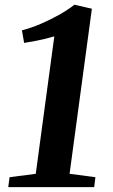

<svg xmlns="http://www.w3.org/2000/svg" viewBox="-20 -772 466 792"><path d="M19.5 -41 127.5 -55 204 -622Q187.5 -617 167 -612Q146.5 -607 124.2 -602.8Q102 -598.5 79.5 -595L70.5 -647Q108.5 -656.5 148.5 -673.8Q188.5 -691 224.8 -711.5Q261 -732 287 -752.5L359 -736L267 -55L373.5 -41L368.5 0H14Z"/></svg>

Font: Merriweather 60pt
Style: Bold Italic
Weight: 700
Italic angle: -7.8°
Version: Version 2.101